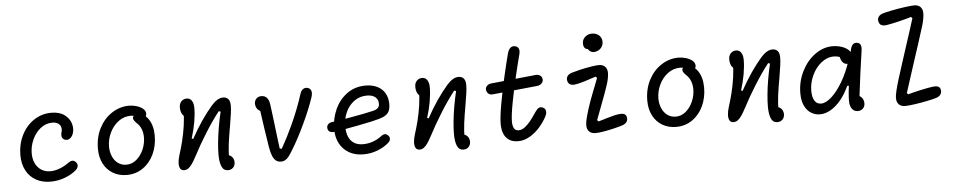

<svg xmlns="http://www.w3.org/2000/svg" viewBox="-43 -1122 7527 1511"><g transform="rotate(-5 3720.0 -367.0)"><path d="M90.3 -217.7Q90.3 -301.8 125.6 -373.1Q160.8 -444.3 223 -486.2Q285.2 -528 362.3 -528Q426 -528 465.8 -498.5Q505.5 -469 517.4 -425.9Q529.3 -382.8 514.2 -345Q504 -321.5 487.2 -311.2Q470.5 -300.8 451.5 -307.2Q433.7 -313 427.8 -329.5Q422 -346 429 -368Q435.3 -390.5 430 -409Q424.7 -427.5 407.3 -438.7Q390 -449.8 362 -449.8Q311.2 -449.8 269.5 -416.8Q227.8 -383.8 204.2 -331.1Q180.5 -278.3 180.5 -222.3Q180.5 -179.2 196.6 -144.6Q212.7 -110 243.2 -90Q273.8 -70 314.7 -70Q351 -70 389.2 -84.7Q427.3 -99.3 457.7 -121.8Q476.5 -135.8 491.3 -137.2Q506.2 -138.7 520.3 -124.8Q529 -116.2 531.6 -105.2Q534.2 -94.3 529.9 -83.1Q525.7 -71.8 514.3 -61.5Q478.2 -29.3 423.3 -8.8Q368.5 11.8 309.8 11.8Q244 11.8 194.5 -15.9Q145 -43.7 117.7 -95.6Q90.3 -147.5 90.3 -217.7Z M702.7 -213.5Q702.7 -305.3 740.7 -377.6Q778.7 -449.8 841.5 -489.9Q904.3 -530 975.5 -530Q1004.7 -530 1033.5 -521.5Q1062.3 -513 1083 -497.3Q1094 -488.7 1099.8 -477.9Q1105.7 -467.2 1105.6 -455.8Q1105.5 -444.5 1099.3 -434.3Q1093 -423.7 1084.3 -421.2Q1075.7 -418.7 1066.3 -421.3Q1057 -424 1044.2 -431Q1042.7 -431.5 1041.7 -432.2L1036.8 -434.7Q1023 -441.8 1010.5 -445.9Q998 -450 982.8 -450Q928.2 -450 884.4 -416.9Q840.7 -383.8 815.9 -331.2Q791.2 -278.7 791.2 -223.5Q791.2 -181.8 806 -146.5Q820.8 -111.2 849.1 -90.2Q877.3 -69.2 916.5 -69.2Q959.7 -69.2 995.2 -98.9Q1030.7 -128.7 1051.1 -175.8Q1071.5 -222.8 1071.5 -272.2Q1071.5 -308.3 1059.4 -338.4Q1047.3 -368.5 1024.2 -388.5Q1006 -406.3 1000.9 -418.8Q995.8 -431.3 1002.5 -443.3Q1008.8 -455.2 1023 -459.4Q1037.2 -463.7 1052.7 -461.1Q1068.2 -458.5 1077.3 -451.7Q1104 -435.7 1121.9 -409.8Q1139.8 -383.8 1148.6 -350.2Q1157.3 -316.7 1157.3 -277.5Q1157.3 -197.7 1126.3 -131.6Q1095.3 -65.5 1039.3 -26.9Q983.3 11.7 911.7 11.7Q851 11.7 803.5 -16Q756 -43.7 729.3 -94.8Q702.7 -145.8 702.7 -213.5Z M1644 -85.7Q1644 -127.2 1649.3 -181.8Q1654.7 -236.3 1665.1 -298.1Q1675.5 -359.8 1690.3 -420.8L1675.7 -425.2Q1620.2 -354.7 1562.5 -262Q1504.8 -169.3 1464.2 -90.8L1462.5 -88Q1443.2 -51.5 1428.9 -30.8Q1414.7 -10 1399 1.8Q1383.3 13.5 1365.2 13.5Q1342.7 13.5 1333.2 -3.8Q1323.8 -21.2 1325.5 -48.3Q1327.2 -75.5 1337.2 -107.5Q1353.7 -159.5 1366.2 -208.5Q1382 -271.5 1391.1 -333.6Q1400.2 -395.7 1400.2 -459.2L1426.3 -402.5Q1410.7 -402.5 1398.7 -412.6Q1386.7 -422.7 1379.9 -440.5Q1373.2 -458.3 1373.2 -481.2Q1373.2 -501.5 1381.2 -516.4Q1389.3 -531.3 1402.9 -539Q1416.5 -546.7 1432.3 -546.7Q1448.5 -546.7 1460.8 -537.8Q1473 -529 1479.9 -511.6Q1486.8 -494.2 1486.8 -469Q1486.8 -417.7 1476.2 -355.9Q1465.5 -294.2 1444.8 -229.5L1456.8 -225.3Q1497.3 -300.2 1540.9 -363.6Q1584.5 -427 1625.7 -474.5Q1648.8 -501.3 1672.4 -515.6Q1696 -529.8 1719.7 -529.8Q1735.7 -529.8 1747.9 -522.8Q1760.2 -515.8 1767.2 -501.1Q1774.2 -486.3 1774.2 -463.3Q1774.2 -434.3 1769.3 -399.2Q1764.5 -364 1754.2 -303.2Q1740 -224.3 1732.2 -164.2Q1724.5 -104.2 1724.5 -44.5L1708.2 -74.8Q1726.3 -74.8 1739.2 -66.2Q1752 -57.7 1758.5 -43.8Q1765 -30 1765 -14Q1765 3.3 1757.7 16.4Q1750.3 29.5 1737.5 36.6Q1724.7 43.7 1708.8 43.7Q1673.8 43.7 1658.9 9.6Q1644 -24.5 1644 -85.7Z M2044.5 -109.2Q2033.8 -174 2021.3 -259.3Q2006.5 -361.7 1997.7 -425.3L2022.2 -395Q2004.5 -395.5 1991.4 -404.8Q1978.3 -414 1971.6 -428.5Q1964.8 -443 1964.8 -459Q1964.8 -476.2 1972.2 -488.8Q1979.7 -501.3 1992 -507.8Q2004.3 -514.3 2019.2 -514.3Q2046.7 -514.3 2062.9 -496.5Q2079.2 -478.7 2084 -443.5Q2088.2 -414.2 2092.4 -380.2Q2096.7 -346.3 2101.2 -309.2Q2107.8 -254.2 2114.8 -195.9Q2121.8 -137.7 2128 -91.5L2143.8 -87Q2167 -128 2190.2 -173.1Q2213.3 -218.2 2235.5 -266.2Q2294.5 -396.2 2328.5 -505.8Q2334 -523.5 2343.8 -534Q2353.7 -544.5 2366 -547.5Q2378.3 -550.5 2391.2 -546Q2410.7 -539.3 2416.3 -520.5Q2422 -501.7 2412.3 -471.3Q2383.3 -383 2328.2 -266Q2273 -149 2224.2 -70.5L2222.5 -67.7Q2204 -37.5 2191.7 -21.5Q2179.3 -5.5 2164.3 3.5Q2149.3 12.5 2129.2 12.5Q2105.5 12.5 2089.4 -0.7Q2073.3 -13.8 2062.8 -39.3Q2052.2 -64.8 2044.5 -109.2Z M2568.2 -204.8Q2568.2 -287.5 2601.5 -361.2Q2634.8 -434.8 2697.4 -480.2Q2760 -525.7 2844 -525.7Q2897.7 -525.7 2936.9 -505.9Q2976.2 -486.2 2996.9 -449.9Q3017.7 -413.7 3017.7 -365Q3017.7 -332.3 3008.7 -311.7Q2999.7 -291 2979.8 -277.6Q2959.8 -264.2 2924.8 -254.3Q2875.3 -239.8 2753.3 -216.6Q2631.3 -193.3 2568.2 -184.3Q2544.7 -180.8 2530.7 -190.1Q2516.7 -199.3 2515.3 -217.7Q2513.8 -235.3 2524.4 -247.3Q2535 -259.3 2557.3 -262.7Q2594.3 -268.2 2629.8 -273.9Q2665.2 -279.7 2707.2 -286.8Q2764.2 -296.7 2806.1 -305.1Q2848 -313.5 2886.5 -322.3Q2906.2 -327 2917.2 -334.8Q2928.3 -342.7 2932.5 -352.1Q2936.7 -361.5 2936.7 -373.3Q2936.7 -394.5 2927.2 -410.8Q2917.8 -427 2897.7 -436.6Q2877.5 -446.2 2846.7 -446.2Q2789.7 -446.2 2746.4 -414.3Q2703.2 -382.5 2679.9 -330.8Q2656.7 -279 2656.7 -221.5Q2656.7 -174.7 2670.3 -140.2Q2684 -105.8 2712.4 -86.7Q2740.8 -67.5 2784.3 -67.5Q2824.7 -67.5 2861.3 -80.2Q2898 -92.8 2928.3 -115.8Q2940.2 -124.8 2948.8 -128.6Q2957.5 -132.3 2966.6 -131Q2975.7 -129.7 2985.5 -120.7Q2999.8 -107.7 2999.1 -91.8Q2998.3 -75.8 2983.5 -62.3Q2949.5 -30.8 2895.6 -9.2Q2841.7 12.3 2780.7 12.3Q2717.7 12.3 2669.6 -14.5Q2621.5 -41.3 2594.8 -90.6Q2568.2 -139.8 2568.2 -204.8Z M3504 -85.7Q3504 -127.2 3509.3 -181.8Q3514.7 -236.3 3525.1 -298.1Q3535.5 -359.8 3550.3 -420.8L3535.7 -425.2Q3480.2 -354.7 3422.5 -262Q3364.8 -169.3 3324.2 -90.8L3322.5 -88Q3303.2 -51.5 3288.9 -30.8Q3274.7 -10 3259 1.8Q3243.3 13.5 3225.2 13.5Q3202.7 13.5 3193.2 -3.8Q3183.8 -21.2 3185.5 -48.3Q3187.2 -75.5 3197.2 -107.5Q3213.7 -159.5 3226.2 -208.5Q3242 -271.5 3251.1 -333.6Q3260.2 -395.7 3260.2 -459.2L3286.3 -402.5Q3270.7 -402.5 3258.7 -412.6Q3246.7 -422.7 3239.9 -440.5Q3233.2 -458.3 3233.2 -481.2Q3233.2 -501.5 3241.2 -516.4Q3249.3 -531.3 3262.9 -539Q3276.5 -546.7 3292.3 -546.7Q3308.5 -546.7 3320.8 -537.8Q3333 -529 3339.9 -511.6Q3346.8 -494.2 3346.8 -469Q3346.8 -417.7 3336.2 -355.9Q3325.5 -294.2 3304.8 -229.5L3316.8 -225.3Q3357.3 -300.2 3400.9 -363.6Q3444.5 -427 3485.7 -474.5Q3508.8 -501.3 3532.4 -515.6Q3556 -529.8 3579.7 -529.8Q3595.7 -529.8 3607.9 -522.8Q3620.2 -515.8 3627.2 -501.1Q3634.2 -486.3 3634.2 -463.3Q3634.2 -434.3 3629.3 -399.2Q3624.5 -364 3614.2 -303.2Q3600 -224.3 3592.2 -164.2Q3584.5 -104.2 3584.5 -44.5L3568.2 -74.8Q3586.3 -74.8 3599.2 -66.2Q3612 -57.7 3618.5 -43.8Q3625 -30 3625 -14Q3625 3.3 3617.7 16.4Q3610.3 29.5 3597.5 36.6Q3584.7 43.7 3568.8 43.7Q3533.8 43.7 3518.9 9.6Q3504 -24.5 3504 -85.7Z M3877.3 -131.3Q3877.3 -186 3896.1 -290.3Q3914.8 -394.7 3939.5 -502.5Q3964.2 -610.3 3982.7 -679.3Q3990.5 -708.7 4005.6 -722.3Q4020.7 -736 4043.7 -731.2Q4055.7 -728.7 4063.9 -720.9Q4072.2 -713.2 4074.6 -698.9Q4077 -684.7 4071.3 -664.3Q4054.5 -601.7 4030.1 -498.6Q4005.7 -395.5 3986.3 -293.2Q3967 -191 3967 -142.2Q3967 -109.3 3977.8 -89.7Q3988.7 -70 4014.3 -70Q4039.5 -70 4064.6 -89.3Q4089.7 -108.7 4110.6 -135.4Q4131.5 -162.2 4158 -202L4159.5 -204Q4174.3 -226.2 4188.6 -232.5Q4202.8 -238.8 4220.3 -230.8Q4238.5 -222.3 4241.6 -203.7Q4244.7 -185 4234.7 -164.5Q4213.7 -122.3 4178.7 -81.2Q4143.7 -40 4097.9 -12.3Q4052.2 15.3 4003 15.3Q3961.5 15.3 3933.3 -2.3Q3905.2 -20 3891.2 -52.8Q3877.3 -85.7 3877.3 -131.3ZM3785.3 -409.3Q3784.3 -420.8 3789.8 -431Q3795.3 -441.2 3805.5 -447.8Q3815.7 -454.3 3827.5 -455.7L4186.7 -492.2Q4200.2 -493.5 4211.2 -488.9Q4222.2 -484.3 4229.1 -475.2Q4236 -466.2 4237.3 -454.3Q4238.7 -442.3 4232.8 -431.5Q4226.8 -420.7 4215.7 -413.5Q4204.5 -406.3 4190.2 -405L3833.7 -369.2Q3820.8 -367.8 3810.3 -372.9Q3799.8 -378 3793.2 -387.7Q3786.7 -397.3 3785.3 -409.3Z M4547.2 -63.2Q4547.2 -82 4554.7 -113.5Q4562.2 -145 4576.8 -192Q4586.5 -222.7 4599.8 -259Q4613.2 -295.3 4626.8 -329.8Q4637.2 -356 4647.2 -381.6Q4657.2 -407.2 4664.5 -426.8L4653.7 -437.7Q4604.8 -420.7 4560.9 -407.5Q4517 -394.3 4487.2 -390Q4464.2 -387.3 4449.5 -394.7Q4434.8 -402 4429.3 -421.5Q4423.5 -442.7 4433.9 -459.7Q4444.3 -476.7 4470.3 -484.7Q4494.8 -492.3 4537.3 -502.3Q4579.8 -512.3 4622.1 -519.2Q4664.3 -526.2 4689.7 -526.2Q4718.2 -526.2 4735.8 -508.4Q4753.5 -490.7 4753.5 -458.7Q4753.5 -441.7 4749 -416.7Q4744.5 -391.7 4734.3 -361.7Q4725.3 -333.7 4711.7 -296.7Q4698 -259.7 4684.3 -223.5Q4654 -144.8 4636 -95.5L4646.7 -84.7Q4661.8 -88.8 4677.9 -93.7Q4694 -98.5 4710.8 -103.8Q4737 -111.7 4763.2 -118.3Q4789.3 -125 4808 -127.3Q4834.8 -131 4850.7 -125.2Q4866.5 -119.5 4871 -100.3Q4876.2 -78.5 4865.2 -62Q4854.3 -45.5 4830 -37.5Q4806.5 -29.8 4765.2 -19.7Q4723.8 -9.5 4681.8 -2.3Q4639.8 4.8 4612.8 4.8Q4594 4.8 4579.1 -2.9Q4564.2 -10.7 4555.7 -26Q4547.2 -41.3 4547.2 -63.2ZM4605.8 -708 4628.2 -661.3Q4605.5 -655.2 4591.4 -667.2Q4577.3 -679.3 4577.3 -706Q4577.3 -727 4588.1 -743.4Q4598.8 -759.8 4616.7 -768.9Q4634.5 -778 4654.8 -778Q4675.7 -778 4693.5 -769.1Q4711.3 -760.2 4721.8 -743.9Q4732.2 -727.7 4732.2 -706.3Q4732.2 -684 4721.2 -667Q4710.2 -650 4692.9 -640.9Q4675.7 -631.8 4657.2 -631.8Q4641.2 -631.8 4627.6 -641.7Q4614 -651.5 4607.8 -669Q4601.7 -686.5 4605.8 -708Z M5042.7 -213.5Q5042.7 -305.3 5080.7 -377.6Q5118.7 -449.8 5181.5 -489.9Q5244.3 -530 5315.5 -530Q5344.7 -530 5373.5 -521.5Q5402.3 -513 5423 -497.3Q5434 -488.7 5439.8 -477.9Q5445.7 -467.2 5445.6 -455.8Q5445.5 -444.5 5439.3 -434.3Q5433 -423.7 5424.3 -421.2Q5415.7 -418.7 5406.3 -421.3Q5397 -424 5384.2 -431Q5382.7 -431.5 5381.7 -432.2L5376.8 -434.7Q5363 -441.8 5350.5 -445.9Q5338 -450 5322.8 -450Q5268.2 -450 5224.4 -416.9Q5180.7 -383.8 5155.9 -331.2Q5131.2 -278.7 5131.2 -223.5Q5131.2 -181.8 5146 -146.5Q5160.8 -111.2 5189.1 -90.2Q5217.3 -69.2 5256.5 -69.2Q5299.7 -69.2 5335.2 -98.9Q5370.7 -128.7 5391.1 -175.8Q5411.5 -222.8 5411.5 -272.2Q5411.5 -308.3 5399.4 -338.4Q5387.3 -368.5 5364.2 -388.5Q5346 -406.3 5340.9 -418.8Q5335.8 -431.3 5342.5 -443.3Q5348.8 -455.2 5363 -459.4Q5377.2 -463.7 5392.7 -461.1Q5408.2 -458.5 5417.3 -451.7Q5444 -435.7 5461.9 -409.8Q5479.8 -383.8 5488.6 -350.2Q5497.3 -316.7 5497.3 -277.5Q5497.3 -197.7 5466.3 -131.6Q5435.3 -65.5 5379.3 -26.9Q5323.3 11.7 5251.7 11.7Q5191 11.7 5143.5 -16Q5096 -43.7 5069.3 -94.8Q5042.7 -145.8 5042.7 -213.5Z M5984 -85.7Q5984 -127.2 5989.3 -181.8Q5994.7 -236.3 6005.1 -298.1Q6015.5 -359.8 6030.3 -420.8L6015.7 -425.2Q5960.2 -354.7 5902.5 -262Q5844.8 -169.3 5804.2 -90.8L5802.5 -88Q5783.2 -51.5 5768.9 -30.8Q5754.7 -10 5739 1.8Q5723.3 13.5 5705.2 13.5Q5682.7 13.5 5673.2 -3.8Q5663.8 -21.2 5665.5 -48.3Q5667.2 -75.5 5677.2 -107.5Q5693.7 -159.5 5706.2 -208.5Q5722 -271.5 5731.1 -333.6Q5740.2 -395.7 5740.2 -459.2L5766.3 -402.5Q5750.7 -402.5 5738.7 -412.6Q5726.7 -422.7 5719.9 -440.5Q5713.2 -458.3 5713.2 -481.2Q5713.2 -501.5 5721.2 -516.4Q5729.3 -531.3 5742.9 -539Q5756.5 -546.7 5772.3 -546.7Q5788.5 -546.7 5800.8 -537.8Q5813 -529 5819.9 -511.6Q5826.8 -494.2 5826.8 -469Q5826.8 -417.7 5816.2 -355.9Q5805.5 -294.2 5784.8 -229.5L5796.8 -225.3Q5837.3 -300.2 5880.9 -363.6Q5924.5 -427 5965.7 -474.5Q5988.8 -501.3 6012.4 -515.6Q6036 -529.8 6059.7 -529.8Q6075.7 -529.8 6087.9 -522.8Q6100.2 -515.8 6107.2 -501.1Q6114.2 -486.3 6114.2 -463.3Q6114.2 -434.3 6109.3 -399.2Q6104.5 -364 6094.2 -303.2Q6080 -224.3 6072.2 -164.2Q6064.5 -104.2 6064.5 -44.5L6048.2 -74.8Q6066.3 -74.8 6079.2 -66.2Q6092 -57.7 6098.5 -43.8Q6105 -30 6105 -14Q6105 3.3 6097.7 16.4Q6090.3 29.5 6077.5 36.6Q6064.7 43.7 6048.8 43.7Q6013.8 43.7 5998.9 9.6Q5984 -24.5 5984 -85.7Z M6247.5 -166Q6247.5 -257.7 6287.1 -337.8Q6326.7 -418 6392.2 -465.8Q6457.8 -513.7 6531.3 -513.7Q6569.5 -513.7 6603.9 -502.2Q6638.3 -490.7 6659.4 -469.8Q6680.5 -449 6680.5 -422.5Q6680.5 -399.8 6669.8 -382.7Q6659 -365.5 6636.2 -365.5Q6619.2 -365.5 6606.2 -376.2Q6593.3 -387 6586.6 -405.2Q6579.8 -423.5 6579.8 -445.3H6627.8V-398Q6624 -400.8 6620 -403.2Q6599.2 -417.2 6580.2 -424.8Q6561.3 -432.5 6535.7 -432.5Q6481.7 -432.5 6435.4 -395.4Q6389.2 -358.3 6362.1 -299.3Q6335 -240.3 6335 -178.2Q6335 -130.8 6351.9 -101.3Q6368.8 -71.8 6403.8 -71.8Q6441.3 -71.8 6487.2 -113.2Q6533 -154.5 6576 -227.8Q6619 -301.2 6647.3 -392.3H6683.7L6651.2 -192.8H6620.3Q6592.3 -130.5 6554.2 -84.2Q6516.2 -38 6473.2 -13.2Q6430.3 11.7 6387.5 11.7Q6352 11.7 6320.2 -6.7Q6288.3 -25.2 6267.9 -65.2Q6247.5 -105.2 6247.5 -166ZM6623.7 -73Q6623.7 -126.2 6638.3 -238.1Q6653 -350 6670.5 -453.8Q6671.5 -458 6672.2 -463.7Q6677.5 -495.2 6689.8 -510.5Q6702.2 -525.8 6723.7 -524.2Q6738.2 -523 6746.7 -515.1Q6755.2 -507.2 6757.7 -492.6Q6760.2 -478 6756.7 -456.8Q6743.2 -368.7 6730.8 -273.4Q6718.3 -178.2 6706 -75.5L6692.5 -107Q6707.7 -107 6719.2 -98.2Q6730.7 -89.3 6736.9 -75Q6743.2 -60.7 6743.2 -44.7Q6743.2 -19.7 6727.1 -3.8Q6711 12 6686.3 12Q6656.5 12 6640.1 -11.6Q6623.7 -35.2 6623.7 -73Z M6993.8 -63.2Q6993.8 -82.5 7002.4 -119.8Q7011 -157 7026.5 -206.8Q7050.5 -283.5 7066.8 -333.8Q7083.2 -384.2 7108.2 -462Q7131.8 -534.5 7145.2 -575.8Q7158.5 -617 7177.8 -678.7L7167 -689.5Q7132.3 -677.8 7068 -662.5Q7003.7 -647.2 6967.2 -641.8Q6944.2 -639.2 6929.5 -646.5Q6914.8 -653.8 6909.3 -673.3Q6903.5 -694.5 6913.9 -711.5Q6924.3 -728.5 6950.3 -736.5Q6973.5 -743.8 7024.2 -753.8Q7075 -763.8 7126 -770.9Q7177 -778 7203 -778Q7221.7 -778 7236.1 -770.2Q7250.5 -762.3 7258.7 -747.1Q7266.8 -731.8 7266.8 -710.5Q7266.8 -692.7 7262.6 -667.7Q7258.3 -642.7 7249 -611.7Q7223.5 -529.5 7206.3 -476.7Q7189.2 -423.8 7159.5 -333.5Q7135.8 -259.5 7115.3 -196.4Q7094.8 -133.3 7082.7 -95.5L7093.3 -84.7Q7128.3 -95.3 7189.8 -108.8Q7251.3 -122.3 7288 -127.3Q7314.8 -131 7330.7 -125.2Q7346.5 -119.5 7351 -100.3Q7356.2 -78.5 7345.2 -62Q7334.3 -45.5 7310 -37.5Q7288 -30.3 7238.3 -20.1Q7188.7 -9.8 7137.9 -2.5Q7087.2 4.8 7059.5 4.8Q7040.7 4.8 7025.8 -2.9Q7010.8 -10.7 7002.3 -26Q6993.8 -41.3 6993.8 -63.2Z"/></g></svg>

Font: Monaspace Radon Var
Style: Regular
Weight: 400
Designer: Riley Cran and the Lettermatic Team
Version: Version 1.000 (Monaspace Radon Var)